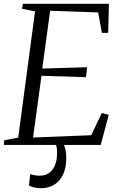

<svg xmlns="http://www.w3.org/2000/svg" viewBox="-26 -763 636 1011"><path d="M-6 0 -3.5 -24.5 70 -38.5 158.5 -703.5 90.5 -716.5 94 -743H547.5L543.5 -590H510.5L491 -697.5L238 -706.5L196.5 -402L432.5 -409L427 -356.5L192.5 -364L148 -39L454.5 -51L510 -168L546.5 -158L504.5 0ZM284.5 -12.5 305.5 -10.5Q313 2.5 318 22Q323 41.5 323 67.5Q323 121.5 305.5 157.2Q288 193 258 210.5Q228 228 190.5 228Q171 228 153 223.8Q135 219.5 126.5 213.5L133 153Q139 156.5 153 159.2Q167 162 182.5 162Q228 162 251.2 129Q274.5 96 274.5 43Q275 25 272.2 12.2Q269.5 -0.5 265.5 -10.5Z"/></svg>

Font: Merriweather 96pt Light
Style: Italic
Weight: 300
Italic angle: -7.8°
Version: Version 2.101